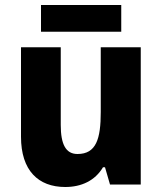

<svg xmlns="http://www.w3.org/2000/svg" viewBox="-20 -738 648 768"><path d="M465 -718H144V-611H465ZM543 -549H383V-290C383 -183 365 -122 290 -122C243 -122 223 -161 223 -238V-549H64V-191C64 -56 133 10 241 10C305 10 360 -15 392 -69H400L420 0H543Z"/></svg>

Font: Noto Sans Myanmar SemiCondensed ExtraBold
Style: Regular
Weight: 800
Width: 4
Designer: Monotype Design Team
Foundry: Monotype Imaging Inc.
Version: Version 2.107